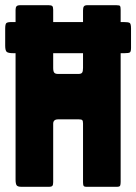

<svg xmlns="http://www.w3.org/2000/svg" viewBox="-20 -720 525 740"><path d="M0 -544V-609Q0 -626 4 -630.5Q8 -635 24 -635H40V-682Q40 -691 43.5 -695.5Q47 -700 59 -700H167Q178 -700 181.5 -696.5Q185 -693 185 -682V-635H300V-680Q300 -691 303.5 -695.5Q307 -700 317 -700H428Q441 -700 443 -696.5Q445 -693 445 -681V-635H457Q475 -635 480 -631.5Q485 -628 485 -610V-536Q485 -521 480.5 -518Q476 -515 460 -515H445V-19Q445 -9 443 -4.5Q441 0 430 0H314Q304 0 302 -4Q300 -8 300 -18V-244Q300 -254 297 -257Q294 -260 284 -260H204Q185 -260 185 -243V-18Q185 -8 182 -4Q179 0 168 0H63Q48 0 44 -6Q40 -12 40 -28V-515H31Q12 -515 6 -520Q0 -525 0 -544ZM204 -435H282Q293 -435 296.5 -440Q300 -445 300 -458V-515H185V-458Q185 -445 189 -440Q193 -435 204 -435Z"/></svg>

Font: Railroad Gothic CC
Style: Bold
Weight: 700
Designer: indestructible type*
Foundry: Cowboy Collective
Version: Version 1.000